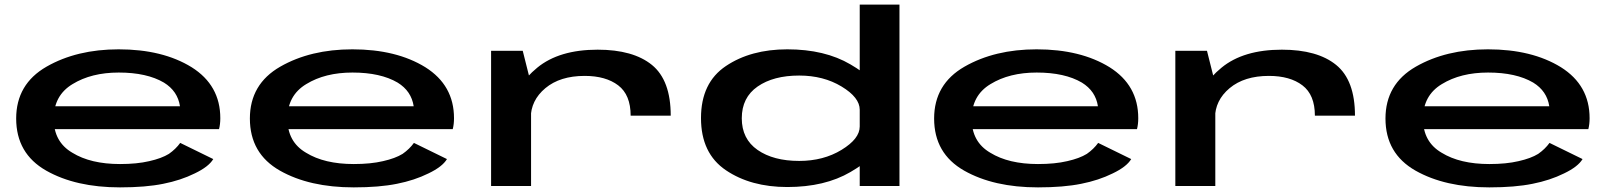

<svg xmlns="http://www.w3.org/2000/svg" viewBox="-20 -805 6978 831"><path d="M499.5 6V-95Q372.5 -95 293 -144Q212.5 -191 212.5 -291Q212.5 -392 294 -441Q375.5 -491 494 -491Q615.5 -491 689.5 -447.5Q749 -411 759 -345H196V-246H928Q933.5 -267 933.5 -293.5Q933.5 -436 809.5 -514Q684 -591.5 493.5 -591.5Q312.5 -591.5 181.5 -516.5Q50 -441 50 -292Q50 -140.5 180 -66.5Q308 6 499.5 6ZM499.5 -95V6Q610.5 6 686.5 -9.5Q762.5 -24.5 823 -54.5Q883.5 -83.5 903 -116.5L760 -186.5Q741 -160 711 -139Q679.5 -119.5 626 -107.5Q573 -95 499.5 -95Z M1511 6V-95Q1384 -95 1304.5 -144Q1224 -191 1224 -291Q1224 -392 1305.5 -441Q1387 -491 1505.5 -491Q1627 -491 1701 -447.5Q1760.5 -411 1770.5 -345H1207.5V-246H1939.5Q1945 -267 1945 -293.5Q1945 -436 1821 -514Q1695.5 -591.5 1505 -591.5Q1324 -591.5 1193 -516.5Q1061.5 -441 1061.5 -292Q1061.5 -140.5 1191.5 -66.5Q1319.5 6 1511 6ZM1511 -95V6Q1622 6 1698 -9.5Q1774 -24.5 1834.5 -54.5Q1895 -83.5 1914.5 -116.5L1771.5 -186.5Q1752.5 -160 1722.5 -139Q1691 -119.5 1637.5 -107.5Q1584.5 -95 1511 -95Z M2709.5 -304.5H2883Q2883 -457.5 2801.8 -523.8Q2720.5 -590 2566.5 -590Q2400 -590 2305.2 -512Q2210.5 -434 2210.5 -352L2277 -292.5Q2277 -370.5 2340.5 -423.5Q2404 -476.5 2510.5 -476.5Q2602 -476.5 2655.8 -435.5Q2709.5 -394.5 2709.5 -304.5ZM2105.5 0H2278.5V-441.5L2242.5 -585H2105.5Z M3701 0H3873V-785H3701V-119.5ZM3387.5 4.5Q3550 4.5 3661 -60.5Q3772 -125.5 3772 -169L3701 -257.5Q3701 -204.5 3622.5 -156.5Q3544 -108.5 3439 -108.5Q3327.5 -108.5 3259 -156Q3190.5 -203.5 3190.5 -293Q3190.5 -383 3259 -430.5Q3327.5 -478 3439 -478Q3544 -478 3622.5 -430.5Q3701 -383 3701 -330L3772 -417.5Q3772 -461 3661 -526.2Q3550 -591.5 3387.5 -591.5Q3229.5 -591.5 3121.8 -519.2Q3014 -447 3014 -294Q3014 -141 3121.8 -68.2Q3229.5 4.5 3387.5 4.5Z M4472.5 6V-95Q4345.5 -95 4266 -144Q4185.5 -191 4185.5 -291Q4185.5 -392 4267 -441Q4348.5 -491 4467 -491Q4588.5 -491 4662.5 -447.5Q4722 -411 4732 -345H4169V-246H4901Q4906.5 -267 4906.5 -293.5Q4906.5 -436 4782.5 -514Q4657 -591.5 4466.5 -591.5Q4285.5 -591.5 4154.5 -516.5Q4023 -441 4023 -292Q4023 -140.5 4153 -66.5Q4281 6 4472.5 6ZM4472.5 -95V6Q4583.5 6 4659.5 -9.5Q4735.5 -24.5 4796 -54.5Q4856.5 -83.5 4876 -116.5L4733 -186.5Q4714 -160 4684 -139Q4652.5 -119.5 4599 -107.5Q4546 -95 4472.5 -95Z M5671 -304.5H5844.5Q5844.5 -457.5 5763.2 -523.8Q5682 -590 5528 -590Q5361.5 -590 5266.8 -512Q5172 -434 5172 -352L5238.5 -292.5Q5238.5 -370.5 5302 -423.5Q5365.5 -476.5 5472 -476.5Q5563.5 -476.5 5617.2 -435.5Q5671 -394.5 5671 -304.5ZM5067 0H5240V-441.5L5204 -585H5067Z M6426 6V-95Q6299 -95 6219.5 -144Q6139 -191 6139 -291Q6139 -392 6220.5 -441Q6302 -491 6420.5 -491Q6542 -491 6616 -447.5Q6675.5 -411 6685.5 -345H6122.5V-246H6854.5Q6860 -267 6860 -293.5Q6860 -436 6736 -514Q6610.5 -591.5 6420 -591.5Q6239 -591.5 6108 -516.5Q5976.5 -441 5976.5 -292Q5976.5 -140.5 6106.5 -66.5Q6234.5 6 6426 6ZM6426 -95V6Q6537 6 6613 -9.5Q6689 -24.5 6749.5 -54.5Q6810 -83.5 6829.5 -116.5L6686.5 -186.5Q6667.5 -160 6637.5 -139Q6606 -119.5 6552.5 -107.5Q6499.5 -95 6426 -95Z"/></svg>

Font: Anybody ExtraExpanded SemiBold
Style: Regular
Weight: 600
Width: 8
Version: Version 1.113;gftools[0.9.25]